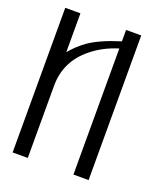

<svg xmlns="http://www.w3.org/2000/svg" viewBox="-144 -890 850 988"><g transform="rotate(20 281.0 -396.0)"><path d="M458 -792V0H375V-690.4Q292 -665 230.5 -614.3Q125 -528.3 125 -395.5V0H42V-792H125V-579.1Q158.2 -620.1 204.1 -653.3Q263.7 -695.3 375 -729.5V-792Z"/></g></svg>

Font: wanta
Style: Medium
Weight: 500
Version: Version 0.91